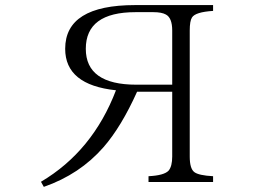

<svg xmlns="http://www.w3.org/2000/svg" viewBox="-20 -770 1040 755"><path d="M657.2 -409.2H519Q457 -271.5 387.2 -191.4Q293.9 -84.5 152.3 -35.2L141.1 -55.2Q344.7 -175.8 436 -415Q236.3 -436 236.3 -578.1Q236.3 -750 511.2 -750H817.9V-727.1Q748 -722.7 734.9 -701.2Q726.1 -687.5 726.1 -649.9V-154.3Q726.1 -106.9 744.1 -93.3Q761.2 -80.1 817.9 -77.1V-54.2H564V-77.1Q625.5 -80.1 643.1 -99.1Q657.2 -116.2 657.2 -154.3ZM657.2 -437V-649.9Q657.2 -699.7 632.3 -712.9Q615.7 -722.2 583 -722.2H513.2Q317.4 -722.2 317.4 -578.1Q317.4 -437 516.1 -437Z"/></svg>

Font: I.Ming
Style: Regular
Weight: 400
Designer: Ichiten Fonts Project
Version: Version 5.10 Mar 24, 2018